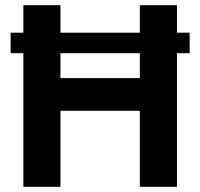

<svg xmlns="http://www.w3.org/2000/svg" viewBox="-20 -720 772 740"><path d="M70 0V-515H21V-594H70V-700H213V-594H519V-700H662V-594H711V-515H662V0H519V-293H213V0ZM213 -419H519V-515H213Z"/></svg>

Font: MuseoModerno SemiBold
Style: Regular
Weight: 600
Designer: Pablo Cosgaya, Héctor Gatti, Marcela Romero, and the Authors of The MuseoModerno Project.
Foundry: Omnibus-Type Team
Version: Version 1.001